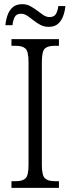

<svg xmlns="http://www.w3.org/2000/svg" viewBox="-20 -902 338 922"><path d="M35 0V-32H57Q88 -32 102.5 -45.5Q117 -59 117 -110V-603Q117 -655 102.5 -668.5Q88 -682 57 -682H35V-714H263V-682H242Q209 -682 195 -668.5Q181 -655 181 -603V-110Q181 -60 195.5 -46Q210 -32 242 -32H263V0ZM214 -773Q192 -773 174 -782.5Q156 -792 140.5 -804.5Q125 -817 110.5 -826.5Q96 -836 81 -836Q58 -836 50 -819Q42 -802 40 -781H6Q8 -805 16 -828.5Q24 -852 41 -867Q58 -882 87 -882Q108 -882 125.5 -872.5Q143 -863 158.5 -851Q174 -839 188.5 -829.5Q203 -820 218 -820Q241 -820 249.5 -836.5Q258 -853 260 -873H294Q292 -849 283.5 -825.5Q275 -802 258.5 -787.5Q242 -773 214 -773Z"/></svg>

Font: Noto Serif Condensed Light
Style: Regular
Weight: 300
Width: 3
Designer: Monotype Design Team
Foundry: Monotype Imaging Inc.
Version: Version 2.013